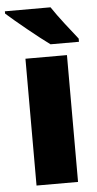

<svg xmlns="http://www.w3.org/2000/svg" viewBox="-64 -800 422 834"><g transform="rotate(-5 146.5 -383.0)"><path d="M189 -766H-10V-756C30 -720 129 -639 175 -606H299V-620C272 -654 217 -723 189 -766ZM242 0V-553H61V0Z"/></g></svg>

Font: Noto Sans Sinhala SemiCondensed Black
Style: Regular
Weight: 900
Width: 4
Designer: Jelle Bosma - Monotype Design Team
Foundry: Monotype Imaging Inc.
Version: Version 2.006